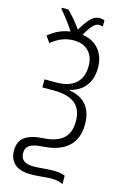

<svg xmlns="http://www.w3.org/2000/svg" viewBox="-152 -915 765 1176"><g transform="rotate(15 231.0 -326.5)"><path d="M359 -841V-801Q349 -806 335 -806Q297 -806 253 -721Q321 -711 358.5 -665Q396 -619 396 -549Q396 -479 361.5 -434.5Q327 -390 265 -375V-371Q335 -360 372 -315.5Q409 -271 409 -196Q409 -102 354 -52.5Q299 -3 198 3Q136 7 112 23Q88 39 88 72Q88 136 170 136Q193 136 235 132Q245 131 263.5 130Q282 129 296 129Q343 129 370 141V195Q343 179 295 179Q277 179 237 183Q193 187 167 187Q99 187 64.5 157Q30 127 30 72Q30 14 68.5 -14.5Q107 -43 189 -47Q271 -53 310.5 -89.5Q350 -126 350 -198Q350 -274 305 -310Q260 -346 171 -346H98V-397H172Q253 -397 295.5 -435Q338 -473 338 -545Q338 -606 303.5 -640Q269 -674 210 -674Q134 -674 69 -619L40 -659Q101 -711 176 -721Q159 -748 133 -783Q107 -818 87 -839V-848H128Q169 -810 216 -744Q245 -793 270.5 -820Q296 -847 327 -847Q346 -847 359 -841Z"/></g></svg>

Font: Noto Sans Display Light Narrow
Style: Regular
Weight: 300
Width: 4
Designer: Monotype Design team
Foundry: Monotype Imaging Inc.
Version: Version 1.000